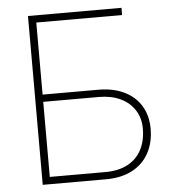

<svg xmlns="http://www.w3.org/2000/svg" viewBox="-51 -754 717 801"><g transform="rotate(-5 307.0 -353.5)"><path d="M95.7 -707H487.3V-676.8H127.9V-375H361.3Q423.3 -375 469.2 -352.8Q515.1 -330.6 539.8 -289.8Q564.5 -249 564.5 -194.3Q564.5 -135.3 540 -91.3Q515.6 -47.4 470 -23.7Q424.3 0 361.3 0H95.7ZM532.2 -198.2Q532.2 -241.2 511 -274.7Q489.7 -308.1 451.2 -326.4Q412.6 -344.7 361.3 -344.7H127.9V-30.3H361.3Q415.5 -30.3 453.9 -50.5Q492.2 -70.8 512.2 -108.6Q532.2 -146.5 532.2 -198.2Z"/></g></svg>

Font: Pretendard GOV Thin
Style: Regular
Weight: 100
Designer: Base glyphs from Inter by Rasmus Andersson; Hangeul glyphs from Noto Sans CJK(Source Han Sans) by Jang Soo-young and Kan
Foundry: Kil Hyung-jin
Version: Version 1.309